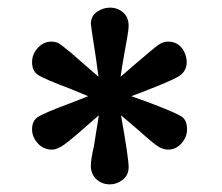

<svg xmlns="http://www.w3.org/2000/svg" viewBox="-20 -768 582 503"><path d="M64 -429Q64 -451 78.5 -461Q93 -471 157 -495Q190 -508 211 -516L165 -535Q96 -561 80 -571.5Q64 -582 64 -605Q64 -626 79 -642.5Q94 -659 115 -659Q122 -659 128 -657Q134 -655 144.5 -647Q155 -639 164 -631.5Q173 -624 195.5 -604Q218 -584 238 -567L231 -618Q218 -702 218 -705Q218 -726 234 -737Q250 -748 268 -748Q288 -748 302.5 -735.5Q317 -723 317 -700Q317 -691 313.5 -671Q310 -651 304.5 -620.5Q299 -590 296 -567L333 -599Q383 -642 395 -650.5Q407 -659 420 -659Q452 -659 465 -627Q470 -612 469 -601Q467 -579 446.5 -567Q426 -555 353 -527Q334 -520 324 -516L374 -498Q442 -472 456 -462.5Q470 -453 470 -429Q470 -409 455.5 -392.5Q441 -376 420 -376Q414 -376 408 -378Q402 -380 396.5 -383Q391 -386 381 -394Q371 -402 362 -410Q353 -418 334 -434.5Q315 -451 297 -466Q317 -354 317 -330Q317 -309 301.5 -297Q286 -285 268 -285Q247 -285 232.5 -298.5Q218 -312 218 -334Q218 -350 226 -385L239 -466Q169 -404 149.5 -390Q130 -376 116 -376Q94 -376 79 -392.5Q64 -409 64 -429Z"/></svg>

Font: Coval
Style: Bold
Weight: 700
Foundry: Context Ltd
Version: Version 001.000